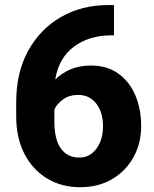

<svg xmlns="http://www.w3.org/2000/svg" viewBox="-20 -740 617 769"><path d="M413.1 -719.7H436.5V-598.6H427.7Q336.4 -598.6 275.6 -552.7Q214.8 -506.8 201.2 -421.4Q226.6 -446.8 262.2 -462.2Q297.9 -477.5 343.8 -477.5Q409.7 -477.5 454.6 -444.8Q499.5 -412.1 522.5 -357.2Q545.4 -302.2 545.4 -234.9Q545.4 -165.5 514.6 -110.1Q483.9 -54.7 429 -22.5Q374 9.8 301.3 9.8Q226.1 9.8 168.2 -25.4Q110.4 -60.5 77.6 -124.3Q44.9 -188 44.9 -274.4V-331.5Q44.9 -449.7 93 -536.9Q141.1 -624 224.4 -671.9Q307.6 -719.7 413.1 -719.7ZM197.8 -253.4Q197.8 -180.7 224.1 -144.8Q250.5 -108.9 297.4 -108.9Q339.8 -108.9 366.2 -144.5Q392.6 -180.2 392.6 -233.9Q392.6 -290.5 365.5 -325.2Q338.4 -359.9 293 -359.9Q258.3 -359.9 233.9 -342.8Q209.5 -325.7 197.8 -301.8Z"/></svg>

Font: Vazirmatn RD ExtraBold
Style: Regular
Weight: 800
Designer: Saber Rastikerdar
Foundry: Saber Rastikerdar
Version: Version 32.102